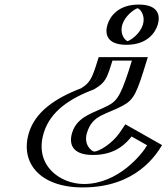

<svg xmlns="http://www.w3.org/2000/svg" viewBox="-20 -805 729 840"><path d="M361.3 -423C252.8 -382 161.4 -322 131.5 -224C88.4 -83 192.4 15 342.4 15C565.4 15 664.7 -169 666.2 -174L540.9 -245C516.8 -202 463.4 -142 391.4 -142C346.4 -142 320.8 -176 335.5 -224C357.2 -295 415.1 -298 488 -337C540.6 -365 555.2 -403 601.7 -555H436.7C407.8 -462.4 406.6 -450 361.3 -423ZM645.1 -697C659.8 -745 633 -785 587 -785C541 -785 489.8 -745 475.1 -697C460.4 -649 487.2 -609 533.2 -609C579.2 -609 630.4 -649 645.1 -697ZM447 -540H582.1C538.1 -397 525.2 -371.7 483.8 -349.6C418.9 -314.9 345.7 -306.6 320.5 -224C303.3 -167.8 333.8 -127 386.8 -127C459.3 -127 514.5 -181 543.6 -223.9L646.2 -165.8C621.5 -126 528.2 0 347 0C202.5 0 106.7 -93.9 146.5 -224C173.9 -313.7 257.5 -369.4 364.8 -409.9C414.5 -439.6 422.9 -462.4 447 -540ZM630.1 -697C617.9 -657 575 -624 537.8 -624C500.6 -624 477.9 -657 490.1 -697C502.3 -737 545.2 -770 582.4 -770C619.6 -770 642.3 -737 630.1 -697ZM364.8 -409.9C257.5 -369.4 173.9 -313.7 146.5 -224C106.7 -93.9 202.5 0 347 0C528.2 0 621.5 -126 646.2 -165.8L543.6 -223.9C514.5 -181 459.3 -127 386.8 -127C333.8 -127 303.3 -167.8 320.5 -224C345.7 -306.6 418.9 -314.9 483.8 -349.6C525.2 -371.7 538.1 -397 582.1 -540H447C422.9 -462.4 414.5 -439.6 364.8 -409.9ZM630.1 -697C642.3 -737 619.6 -770 582.4 -770C545.2 -770 502.3 -737 490.1 -697C477.9 -657 500.6 -624 537.8 -624C575 -624 617.9 -657 630.1 -697ZM361.3 -423C403.3 -448 408 -462.7 432 -540.1L436.7 -555H601.7L597.1 -540C553.8 -399.3 538.7 -364 488 -337C415.2 -298.1 357.2 -295.1 335.5 -224C320.8 -176.1 346.5 -142 391.4 -142C455 -142 504 -189 531.1 -229.1L541.6 -244.6L666.8 -173.7L659.1 -161.3C632.7 -118.7 532.5 15 342.4 15C192.4 15 88.4 -83 131.5 -224C161.4 -322 252.8 -382 361.3 -423ZM645.1 -697C630.4 -649 579.2 -609 533.2 -609C487.2 -609 460.4 -649 475.1 -697C489.8 -745 541 -785 587 -785C633 -785 659.8 -745 645.1 -697ZM472 -540H557.1C513.6 -398.8 496.4 -366.2 455.8 -344.6C392.4 -310.6 318.3 -298.7 295.5 -224C281.9 -179.4 291.3 -127 386.8 -127C485.4 -127 530.6 -176.9 555.8 -207.8L623.7 -169.4C601.6 -130.8 497.4 0 347 0C242.9 0 128 -81.8 171.5 -224C201.1 -320.8 290 -375.9 392 -414.5C442 -444.3 447.3 -460.3 472 -540ZM605.1 -697C594.1 -660.9 557.6 -631.5 538 -624.8C522 -631.7 504.1 -661.1 515.1 -697C526.1 -733.1 562.6 -762.5 582.2 -769.2C598.2 -762.3 616.1 -732.9 605.1 -697ZM689.1 -170.2 528.4 -261.2 504.6 -226C472.3 -178.2 414.7 -142.1 391.6 -142C381.3 -143.2 344.3 -171.2 360.5 -224C384.6 -303 441.7 -302.3 515.9 -342C567.7 -369.6 578.4 -397.9 622.1 -540L626.7 -555H411.7L407 -540C383.3 -463.5 374.7 -442.9 334 -418.4C219.8 -374.8 134.4 -315.1 106.5 -224C67.1 -95.1 152 15 342.4 15C577.1 15 664.5 -130.4 689.1 -170.2ZM670.1 -697C681.2 -733.3 676.7 -785 587 -785C497.2 -785 461.2 -733.2 450.1 -697C439 -660.7 443.5 -609 533.2 -609C623 -609 659 -660.8 670.1 -697Z"/></svg>

Font: Hussar Outliner
Style: Obl
Weight: 700
Foundry: Cannot Into Space Fonts
Version: Version 0.92